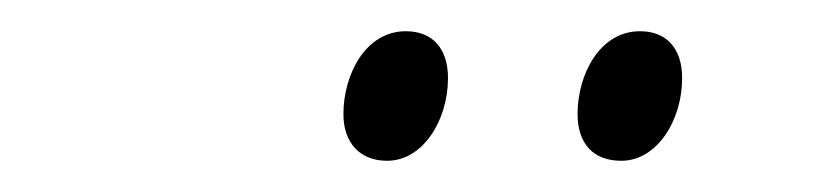

<svg xmlns="http://www.w3.org/2000/svg" viewBox="-20 -742 538 123"><path d="M378 -639C401 -639 417 -665 417 -692C417 -711 407 -722 390 -722C364 -722 350 -694 350 -669C350 -650 360 -639 378 -639ZM228 -639C251 -639 267 -665 267 -692C267 -711 257 -722 240 -722C214 -722 200 -694 200 -669C200 -650 211 -639 228 -639Z"/></svg>

Font: Noto Sans Condensed Light
Style: Italic
Weight: 300
Width: 3
Italic angle: -12°
Designer: Monotype Design Team
Foundry: Monotype Imaging Inc.
Version: Version 2.013